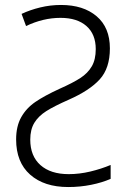

<svg xmlns="http://www.w3.org/2000/svg" viewBox="-20 -744 514 774"><path d="M423 -549Q423 -469 382 -424Q341 -379 257 -342Q198 -316 166.5 -296Q135 -276 118.5 -249Q102 -222 102 -181Q102 -115 143 -78.5Q184 -42 257 -42Q300 -42 344 -52.5Q388 -63 426 -79V-23Q392 -8 347.5 1Q303 10 255 10Q158 10 101.5 -40Q45 -90 45 -182Q45 -235 65.5 -271.5Q86 -308 122.5 -333Q159 -358 220 -386Q274 -410 304 -429.5Q334 -449 350 -476.5Q366 -504 366 -546Q366 -606 328.5 -639Q291 -672 224 -672Q154 -672 85 -639L67 -688Q101 -704 142 -714Q183 -724 226 -724Q316 -724 369.5 -678.5Q423 -633 423 -549Z"/></svg>

Font: Noto Sans UI NarrowLight
Style: Regular
Weight: 300
Width: 4
Designer: Monotype Design Team
Foundry: Monotype Imaging Inc.
Version: Version 1.001